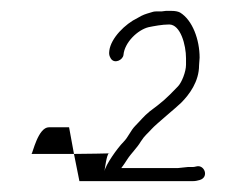

<svg xmlns="http://www.w3.org/2000/svg" viewBox="-20 -337 434 353"><path d="M38 -54ZM38 -54H116L107 -103H70C50 -103 40 -55 38 -54ZM116 -54 126 -4H335C340 -4 343 -5 347 -6C365 -11 356 -35 341 -31C337 -30 336 -30 335 -30H326L307 -28H203C207 -33 210 -38 214 -44C221 -55 232 -65 239 -77C246 -88 251 -91 259 -100C266 -108 305 -140 313 -148C328 -163 346 -187 346 -217L347 -231C347 -264 334 -300 311 -314C307 -316 302 -317 295 -317H285C283 -317 279 -316 277 -316H267C263 -316 260 -315 257 -314C247 -311 243 -310 233 -304C210 -293 184 -267 181 -244C180 -237 181 -234 184 -229C191 -219 206 -227 207 -236C209 -259 233 -282 253 -287C263 -289 278 -292 291 -292C312 -292 322 -254 322 -230V-218C322 -205 314 -185 307 -178C284 -154 279 -150 255 -132C244 -123 238 -115 229 -106C220 -97 216 -85 207 -76C196 -65 174 -34 172 -22C173 -28 176 -52 180 -55C174 -55 145 -54 116 -54ZM181 -56C181 -56 181 -55 180 -55C180 -55 181 -56 181 -56Z"/></svg>

Font: FailCity
Style: Regular
Weight: 400
Version: Version 1